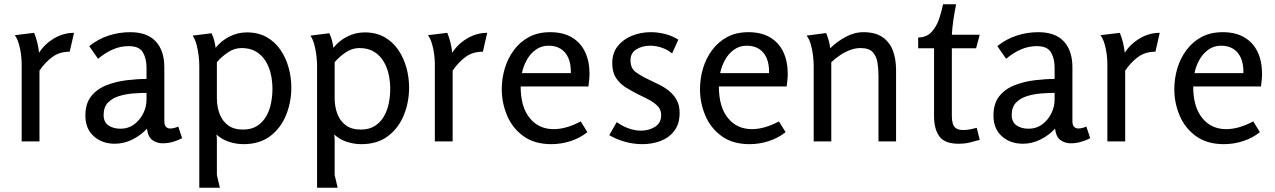

<svg xmlns="http://www.w3.org/2000/svg" viewBox="-20 -659 5944 895"><path d="M139 -506Q157 -462 162 -413Q188 -454 232 -480Q276 -506 325 -506L305 -418Q257 -418 223.5 -393Q190 -368 164 -330V0H81V-360Q81 -380 78 -405Q75 -430 68 -454Q61 -478 49 -495Z M587 -509Q666 -509 706 -466Q746 -423 746 -345V-96Q746 -75 754 -67.5Q762 -60 773 -60Q782 -60 792 -62.5Q802 -65 811 -69L829 -15Q813 -6 788.5 1.5Q764 9 738 9Q712 9 691 -5.5Q670 -20 665 -59Q636 -28 597 -8.5Q558 11 515 11Q456 11 417 -24Q378 -59 378 -120Q378 -177 405.5 -211Q433 -245 477 -262Q521 -279 570.5 -285Q620 -291 663 -291V-344Q663 -386 646 -415Q629 -444 580 -444Q542 -444 507 -429Q472 -414 437 -385L396 -444Q437 -477 486 -493Q535 -509 587 -509ZM663 -226Q636 -226 602 -223.5Q568 -221 536 -211.5Q504 -202 483.5 -181Q463 -160 463 -123Q463 -90 485.5 -74.5Q508 -59 542 -59Q578 -59 605 -79Q632 -99 647.5 -130Q663 -161 663 -194Z M966 -504Q974 -488 978.5 -470.5Q983 -453 985 -436Q1011 -469 1049.5 -488.5Q1088 -508 1131 -508Q1184 -508 1223 -486Q1262 -464 1287.5 -426.5Q1313 -389 1325.5 -343.5Q1338 -298 1338 -251Q1338 -183 1313.5 -122.5Q1289 -62 1239.5 -24.5Q1190 13 1115 13Q1081 13 1047.5 2Q1014 -9 989 -32Q991 -18 991 -4Q991 10 991 18V157L1005 216H909V-352Q909 -373 906 -399Q903 -425 896.5 -450Q890 -475 878 -493ZM1106 -435Q1072 -435 1042 -414.5Q1012 -394 991 -369V-201Q991 -162 1003.5 -128.5Q1016 -95 1043 -75Q1070 -55 1113 -55Q1152 -55 1178.5 -72Q1205 -89 1221 -117Q1237 -145 1243.5 -178.5Q1250 -212 1250 -245Q1250 -280 1242.5 -313.5Q1235 -347 1218 -374.5Q1201 -402 1173.5 -418.5Q1146 -435 1106 -435Z M1515 -504Q1523 -488 1527.5 -470.5Q1532 -453 1534 -436Q1560 -469 1598.5 -488.5Q1637 -508 1680 -508Q1733 -508 1772 -486Q1811 -464 1836.5 -426.5Q1862 -389 1874.5 -343.5Q1887 -298 1887 -251Q1887 -183 1862.5 -122.5Q1838 -62 1788.5 -24.5Q1739 13 1664 13Q1630 13 1596.5 2Q1563 -9 1538 -32Q1540 -18 1540 -4Q1540 10 1540 18V157L1554 216H1458V-352Q1458 -373 1455 -399Q1452 -425 1445.5 -450Q1439 -475 1427 -493ZM1655 -435Q1621 -435 1591 -414.5Q1561 -394 1540 -369V-201Q1540 -162 1552.5 -128.5Q1565 -95 1592 -75Q1619 -55 1662 -55Q1701 -55 1727.5 -72Q1754 -89 1770 -117Q1786 -145 1792.5 -178.5Q1799 -212 1799 -245Q1799 -280 1791.5 -313.5Q1784 -347 1767 -374.5Q1750 -402 1722.5 -418.5Q1695 -435 1655 -435Z M2065 -506Q2083 -462 2088 -413Q2114 -454 2158 -480Q2202 -506 2251 -506L2231 -418Q2183 -418 2149.5 -393Q2116 -368 2090 -330V0H2007V-360Q2007 -380 2004 -405Q2001 -430 1994 -454Q1987 -478 1975 -495Z M2545 -509Q2605 -509 2646 -484.5Q2687 -460 2707.5 -416.5Q2728 -373 2728 -315Q2728 -301 2726.5 -286.5Q2725 -272 2723 -256H2407Q2407 -161 2449 -109Q2491 -57 2561 -57Q2590 -57 2621.5 -66Q2653 -75 2687 -93L2718 -43Q2683 -15 2639 -1Q2595 13 2550 13Q2472 13 2420.5 -24Q2369 -61 2344 -120Q2319 -179 2319 -243Q2319 -293 2333 -340Q2347 -387 2375.5 -425.5Q2404 -464 2446 -486.5Q2488 -509 2545 -509ZM2537 -446Q2503 -446 2477 -427Q2451 -408 2435 -378.5Q2419 -349 2413 -318H2641Q2642 -360 2629.5 -388.5Q2617 -417 2593.5 -431.5Q2570 -446 2537 -446Z M3013 -509Q3047 -509 3080.5 -500.5Q3114 -492 3142 -474L3113 -410Q3091 -428 3064 -437Q3037 -446 3011 -446Q2974 -446 2946.5 -429Q2919 -412 2919 -378Q2919 -341 2943.5 -323Q2968 -305 3002 -289Q3027 -277 3052.5 -264.5Q3078 -252 3099.5 -234.5Q3121 -217 3134.5 -192.5Q3148 -168 3148 -132Q3148 -82 3123.5 -49.5Q3099 -17 3059.5 -2Q3020 13 2974 13Q2934 13 2894 2Q2854 -9 2820 -29L2855 -90Q2879 -72 2909 -61Q2939 -50 2967 -50Q3005 -50 3033.5 -68Q3062 -86 3062 -122Q3062 -147 3046.5 -163.5Q3031 -180 3007 -193Q2983 -206 2957 -218Q2927 -233 2898.5 -250.5Q2870 -268 2852 -295Q2834 -322 2834 -364Q2834 -412 2859.5 -444Q2885 -476 2926 -492.5Q2967 -509 3013 -509Z M3469 -509Q3529 -509 3570 -484.5Q3611 -460 3631.5 -416.5Q3652 -373 3652 -315Q3652 -301 3650.5 -286.5Q3649 -272 3647 -256H3331Q3331 -161 3373 -109Q3415 -57 3485 -57Q3514 -57 3545.5 -66Q3577 -75 3611 -93L3642 -43Q3607 -15 3563 -1Q3519 13 3474 13Q3396 13 3344.5 -24Q3293 -61 3268 -120Q3243 -179 3243 -243Q3243 -293 3257 -340Q3271 -387 3299.5 -425.5Q3328 -464 3370 -486.5Q3412 -509 3469 -509ZM3461 -446Q3427 -446 3401 -427Q3375 -408 3359 -378.5Q3343 -349 3337 -318H3565Q3566 -360 3553.5 -388.5Q3541 -417 3517.5 -431.5Q3494 -446 3461 -446Z M3831 -505Q3838 -488 3843 -470Q3848 -452 3850 -434Q3880 -464 3921 -486.5Q3962 -509 4005 -509Q4060 -509 4093.5 -486Q4127 -463 4142 -423.5Q4157 -384 4157 -332V0H4075V-305Q4075 -336 4070.5 -366Q4066 -396 4048.5 -415.5Q4031 -435 3991 -435Q3967 -435 3942 -425.5Q3917 -416 3895 -401Q3873 -386 3855 -369V0H3773V-352Q3773 -372 3770 -398.5Q3767 -425 3760 -450.5Q3753 -476 3740 -493Z M4437 -639Q4430 -605 4424.5 -568.5Q4419 -532 4417 -497H4547L4530 -434H4417V-116Q4417 -97 4421.5 -82.5Q4426 -68 4437.5 -60.5Q4449 -53 4470 -53Q4486 -53 4502 -56Q4518 -59 4533 -63L4547 -7Q4522 0 4499.5 5.5Q4477 11 4448 11Q4384 11 4359 -23Q4334 -57 4334 -118V-434H4260V-484Q4300 -485 4323 -510.5Q4346 -536 4358 -572Q4370 -608 4376 -639Z M4820 -509Q4899 -509 4939 -466Q4979 -423 4979 -345V-96Q4979 -75 4987 -67.5Q4995 -60 5006 -60Q5015 -60 5025 -62.5Q5035 -65 5044 -69L5062 -15Q5046 -6 5021.5 1.5Q4997 9 4971 9Q4945 9 4924 -5.5Q4903 -20 4898 -59Q4869 -28 4830 -8.5Q4791 11 4748 11Q4689 11 4650 -24Q4611 -59 4611 -120Q4611 -177 4638.5 -211Q4666 -245 4710 -262Q4754 -279 4803.5 -285Q4853 -291 4896 -291V-344Q4896 -386 4879 -415Q4862 -444 4813 -444Q4775 -444 4740 -429Q4705 -414 4670 -385L4629 -444Q4670 -477 4719 -493Q4768 -509 4820 -509ZM4896 -226Q4869 -226 4835 -223.5Q4801 -221 4769 -211.5Q4737 -202 4716.5 -181Q4696 -160 4696 -123Q4696 -90 4718.5 -74.5Q4741 -59 4775 -59Q4811 -59 4838 -79Q4865 -99 4880.5 -130Q4896 -161 4896 -194Z M5200 -506Q5218 -462 5223 -413Q5249 -454 5293 -480Q5337 -506 5386 -506L5366 -418Q5318 -418 5284.5 -393Q5251 -368 5225 -330V0H5142V-360Q5142 -380 5139 -405Q5136 -430 5129 -454Q5122 -478 5110 -495Z M5680 -509Q5740 -509 5781 -484.5Q5822 -460 5842.5 -416.5Q5863 -373 5863 -315Q5863 -301 5861.5 -286.5Q5860 -272 5858 -256H5542Q5542 -161 5584 -109Q5626 -57 5696 -57Q5725 -57 5756.5 -66Q5788 -75 5822 -93L5853 -43Q5818 -15 5774 -1Q5730 13 5685 13Q5607 13 5555.5 -24Q5504 -61 5479 -120Q5454 -179 5454 -243Q5454 -293 5468 -340Q5482 -387 5510.5 -425.5Q5539 -464 5581 -486.5Q5623 -509 5680 -509ZM5672 -446Q5638 -446 5612 -427Q5586 -408 5570 -378.5Q5554 -349 5548 -318H5776Q5777 -360 5764.5 -388.5Q5752 -417 5728.5 -431.5Q5705 -446 5672 -446Z"/></svg>

Font: Rosario Light Light
Style: Regular
Weight: 300
Version: Version 1.101; ttfautohint (v1.8.1.43-b0c9)